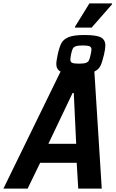

<svg xmlns="http://www.w3.org/2000/svg" viewBox="-58 -1099 676 1119"><path d="M492 -682 535 0H398L389 -150H176L103 0H-38L295 -682Q270 -695 270 -727Q270 -740 278 -780Q288 -826 300.5 -848.5Q313 -871 343 -883Q373 -895 434 -895Q504 -895 530 -881Q556 -867 556 -834Q556 -814 548 -780Q538 -737 527.5 -715.5Q517 -694 492 -682ZM352 -751Q352 -738 362.5 -733Q373 -728 402 -728Q430 -728 442.5 -732.5Q455 -737 460 -746.5Q465 -756 470 -779Q475 -801 475 -811Q475 -824 464.5 -829Q454 -834 424 -834Q397 -834 384 -829.5Q371 -825 366 -815Q361 -805 356 -782Q352 -758 352 -751ZM224 -261H386L372 -557H365ZM379 -938V-943L463 -1079H595V-1074L476 -938Z"/></svg>

Font: Saira Semi Condensed SemiBold
Style: Italic
Weight: 600
Width: 4
Italic angle: -12°
Designer: Hector Gatti with collaboration of the Omnibus-Type team
Foundry: Omnibus-Type
Version: Version 1.001; ttfautohint (v1.8)